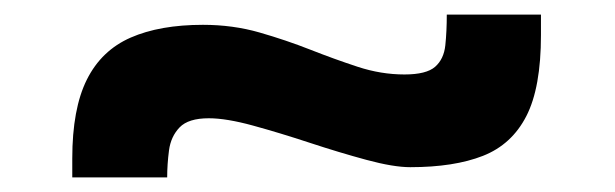

<svg xmlns="http://www.w3.org/2000/svg" viewBox="-20 -536 842 263"><path d="M542 -307Q519 -307 482 -317Q445 -327 404 -340.5Q363 -354 326.5 -364Q290 -374 266 -374Q238 -374 226 -361.5Q214 -349 211.5 -330Q209 -311 209 -293H79V-319Q79 -387 99 -427Q119 -467 159 -484.5Q199 -502 258 -502Q299 -502 335.5 -491.5Q372 -481 405 -468Q438 -455 470 -444.5Q502 -434 534 -434Q564 -434 576 -444.5Q588 -455 590 -474Q592 -493 592 -516H721V-488Q721 -416 701 -377Q681 -338 641.5 -322.5Q602 -307 542 -307Z"/></svg>

Font: Matangi Black
Style: Regular
Weight: 900
Designer: Prashant Pant
Foundry: The Graphic Ant
Version: Version 3.002